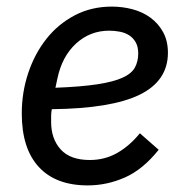

<svg xmlns="http://www.w3.org/2000/svg" viewBox="-20 -550 553 582"><path d="M246 12Q149 12 97.5 -44Q46 -100 46 -206Q46 -270 65.5 -328.5Q85 -387 120.5 -432Q156 -477 206.5 -503.5Q257 -530 319 -530Q351 -530 381.5 -522Q412 -514 436 -496.5Q460 -479 474.5 -452.5Q489 -426 489 -390Q489 -305 403.5 -263Q318 -221 137 -219Q135 -208 135 -198Q135 -188 135 -180Q135 -129 164 -97Q193 -65 252 -65Q298 -65 335.5 -86.5Q373 -108 404 -146L461 -96Q413 -36 358.5 -12Q304 12 246 12ZM311 -457Q253 -457 210.5 -418Q168 -379 154 -312L148 -284Q226 -287 275 -294.5Q324 -302 351.5 -314.5Q379 -327 389 -345.5Q399 -364 399 -388Q399 -408 391.5 -421.5Q384 -435 371.5 -443Q359 -451 343 -454Q327 -457 311 -457Z"/></svg>

Font: IBM Plex Sans Text
Style: Italic
Weight: 450
Italic angle: -11°
Designer: Mike Abbink, Paul van der Laan, Pieter van Rosmalen
Foundry: Bold Monday
Version: Version 3.005